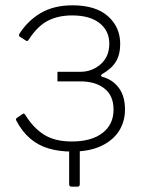

<svg xmlns="http://www.w3.org/2000/svg" viewBox="-20 -560 530 722"><path d="M250 142Q240 142 240 133V-13H280V132Q280 137 278 139.5Q276 142 271 142ZM250 10Q203 10 163.5 -1.5Q124 -13 93.5 -39Q63 -65 41 -107Q38 -113 44 -117L66 -132Q71 -135 75 -128Q106 -78 146.5 -53Q187 -28 250 -28Q324 -28 365.5 -60Q407 -92 407 -148Q407 -200 373 -227Q339 -254 282 -254H196V-290H282Q326 -290 358.5 -318.5Q391 -347 391 -396Q391 -444 354.5 -473Q318 -502 251 -502Q199 -502 160 -482Q121 -462 88 -411Q83 -403 78 -407L53 -423Q52 -425 51.5 -427Q51 -429 53 -433Q85 -483 134 -511.5Q183 -540 253 -540Q340 -540 386 -499Q432 -458 432 -395Q432 -355 416 -328.5Q400 -302 365 -282Q360 -279 360 -276Q360 -273 365 -271Q403 -261 426.5 -230Q450 -199 450 -148Q450 -103 427.5 -67.5Q405 -32 360.5 -11Q316 10 250 10Z"/></svg>

Font: Libre Franklin Thin
Style: Regular
Weight: 100
Designer: Pablo Impallari, Rodrigo Fuenzalida, Nhung Nguyen
Foundry: Impallari Type
Version: Version 3.000